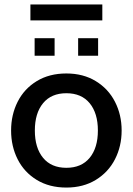

<svg xmlns="http://www.w3.org/2000/svg" viewBox="-20 -835 598 865"><path d="M30 -247Q30 -318 59.5 -376.5Q89 -435 145.5 -469.5Q202 -504 279 -504Q355 -504 411.5 -469.5Q468 -435 498 -376.5Q528 -318 528 -247Q528 -176 498 -117.5Q468 -59 411.5 -24.5Q355 10 279 10Q202 10 145.5 -24.5Q89 -59 59.5 -117.5Q30 -176 30 -247ZM421 -247Q421 -325 384 -370Q347 -415 279 -415Q211 -415 174 -370Q137 -325 137 -247Q137 -169 174 -124Q211 -79 279 -79Q347 -79 384 -124Q421 -169 421 -247ZM136 -663H226V-584H136ZM332 -663H422V-584H332ZM117 -815H441V-743H117Z"/></svg>

Font: Cabin Medium
Style: Regular
Weight: 500
Designer: Pablo Impallari
Foundry: Pablo Impallari. http://www.impallari.com Igino Marini. http://www.ikern.com
Version: Version 2.200